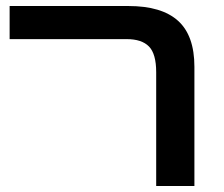

<svg xmlns="http://www.w3.org/2000/svg" viewBox="-20 -618 743 638"><path d="M499 0V-378Q499 -439 475 -463.5Q451 -488 401 -488H12V-598H407Q517 -598 571.5 -549Q626 -500 626 -396V0Z"/></svg>

Font: Noto Sans Hebrew SemiBold
Style: Regular
Weight: 600
Designer: Monotype Design Team
Foundry: Monotype Imaging Inc.
Version: Version 2.003